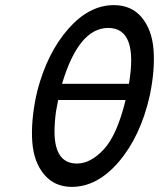

<svg xmlns="http://www.w3.org/2000/svg" viewBox="-20 -719 620 749"><path d="M121 -345Q125 -359 126 -366Q165 -514 246.5 -606.5Q328 -699 424 -699Q493 -699 533 -651Q573 -603 579 -524.5Q585 -446 564 -345Q528 -187 444 -88.5Q360 10 260 10Q193 10 152.5 -38Q112 -86 106 -164.5Q100 -243 121 -345ZM207 -329 202 -303Q195 -270 193 -223Q187 -81 280 -81Q334 -81 385.5 -137Q437 -193 470 -329ZM222 -392H483Q520 -610 402 -610Q287 -610 222 -392Z"/></svg>

Font: Coval
Style: Book Italic
Weight: 350
Foundry: Context Ltd
Version: Version 001.000